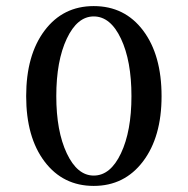

<svg xmlns="http://www.w3.org/2000/svg" viewBox="-20 -599 617 631"><path d="M288 -579Q390 -579 450.5 -498.5Q511 -418 511 -283Q511 -149 450 -68.5Q389 12 288 12Q187 12 126.5 -68Q66 -148 66 -283Q66 -418 126.5 -498.5Q187 -579 288 -579ZM288 -22Q343 -22 377.5 -95Q412 -168 412 -283Q412 -399 377.5 -472Q343 -545 288 -545Q234 -545 199.5 -472Q165 -399 165 -283Q165 -168 199.5 -95Q234 -22 288 -22Z"/></svg>

Font: Arapey
Style: Regular
Weight: 400
Designer: Eduardo Rodriguez Tunni
Foundry: Eduardo Rodriguez Tunni
Version: Version 4.000